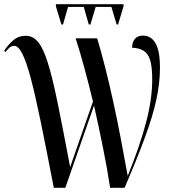

<svg xmlns="http://www.w3.org/2000/svg" viewBox="-23 -897 821 917"><path d="M270 -780 244 -867V-877H567V-867L541 -780H534L509 -864H434L409 -780H401L377 -864H302L278 -780ZM234 0Q198 -186 171.5 -315.5Q145 -445 123.5 -525Q102 -605 83 -641.5Q64 -678 45 -678Q31 -678 20.5 -668Q10 -658 3 -648L-3 -655Q14 -681 39 -703.5Q64 -726 100 -726Q134 -726 158.5 -697Q183 -668 205 -598.5Q227 -529 252 -407Q277 -285 312 -99L421 -412Q401 -495 380 -572.5Q359 -650 338 -714H441Q459 -655 478.5 -578.5Q498 -502 517 -415Q536 -328 553.5 -237Q571 -146 587 -57Q644 -197 674 -310Q704 -423 704 -518Q704 -578 694 -610Q684 -642 662.5 -655Q641 -668 608 -669Q608 -695 621 -711Q634 -727 660 -727Q698 -727 719.5 -691Q741 -655 741 -572Q741 -500 723.5 -420Q706 -340 668.5 -238.5Q631 -137 572 0H503Q490 -86 469.5 -188.5Q449 -291 426 -393L289 0Z"/></svg>

Font: Noto Serif Display ExtraCondensed Medium
Style: Regular
Weight: 500
Width: 2
Designer: Monotype Design Team
Foundry: Monotype Imaging Inc.
Version: Version 2.009